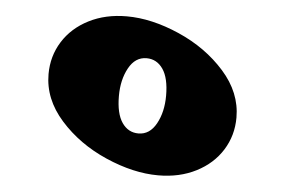

<svg xmlns="http://www.w3.org/2000/svg" viewBox="-41 -630 854 576"><g transform="rotate(5 386.5 -342.5)"><path d="M673 -302Q673 -248 645.5 -204Q618 -160 568 -134.5Q518 -109 454 -109Q379 -109 295.5 -145.5Q212 -182 156 -245Q100 -308 100 -383Q100 -437 127.5 -481Q155 -525 205 -550.5Q255 -576 319 -576Q394 -576 477.5 -539.5Q561 -503 617 -440Q673 -377 673 -302ZM316 -336Q316 -283 334.5 -256Q353 -229 384 -229Q418 -229 437.5 -264.5Q457 -300 457 -349Q457 -402 438.5 -429Q420 -456 389 -456Q355 -456 335.5 -420.5Q316 -385 316 -336Z"/></g></svg>

Font: Inknut Antiqua Black
Style: Regular
Weight: 900
Designer: Claus Eggers Sørensen
Foundry: Claus Eggers Sørensen
Version: Version 1.003; ttfautohint (v1.8.2) -l 8 -r 50 -G 200 -x 14 